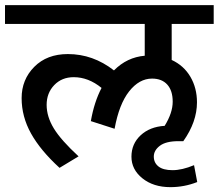

<svg xmlns="http://www.w3.org/2000/svg" viewBox="-35 -669 866 760"><path d="M639.5 71.8Q572.3 71.8 528.8 36.9Q485.3 2 485.3 -48.8Q485.3 -99.6 521.7 -133.5Q558.1 -167.3 616.8 -170.9Q648.6 -222.4 648.6 -266.4Q648.6 -310.4 627.1 -334.2Q605.7 -357.9 566.7 -357.9Q516.2 -357.9 476.2 -307.4Q436.3 -256.8 418.6 -159.3L324.6 -189.6Q337.7 -264.9 367 -321Q315 -363.5 256.8 -363.5Q209.8 -363.5 179.7 -332.2Q149.6 -300.8 149.6 -254Q149.6 -207.3 178 -160.8Q206.3 -114.3 276 -50.1L200.7 -4.6Q125.4 -73.3 88 -140.3Q50.6 -207.3 50.6 -280.6Q50.6 -353.9 100.6 -404.4Q150.7 -455 233.6 -455Q333.2 -455 416.1 -390.3Q467.6 -442.4 537.9 -448.4V-574.3H-15.2V-648.6H810.9V-574.3H644.6V-431.7Q692.6 -409.5 718.7 -365Q744.7 -320.5 744.7 -263.9Q744.7 -186.6 690.6 -110.2H671.4Q621.8 -110.2 597.8 -92Q573.8 -73.8 573.8 -49.3Q573.8 -24.8 592.3 -10.1Q610.7 4.6 648.1 4.6Q685.5 4.6 733.1 -15.2L745.7 51.6Q694.6 71.8 639.5 71.8Z"/></svg>

Font: Khula Semibold
Style: Regular
Weight: 600
Designer: Erin McLaughlin, Steve Matteson
Version: Version 1.000;PS 1.0;hotconv 1.0.72;makeotf.lib2.5.5900; ttf